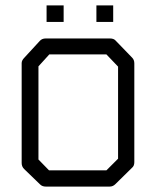

<svg xmlns="http://www.w3.org/2000/svg" viewBox="-20 -739 580 709"><path d="M122 -494V-150L161 -110H373L416 -153V-493L373 -538H162ZM70 -526 127 -588Q135 -597 149 -597H386Q401 -597 408 -588L468 -526Q476 -518 476 -505V-140Q476 -126 467 -119L406 -59Q397 -50 385 -50H149Q136 -50 128 -58L69 -115Q60 -124 60 -137V-506Q60 -516 70 -526ZM152 -719H215V-658H152ZM336 -719H398V-658H336Z"/></svg>

Font: 3270 Nerd Font Mono
Style: Regular
Weight: 400
Monospace: yes
Version: Version 3.0.1;Nerd Fonts 3.0.0